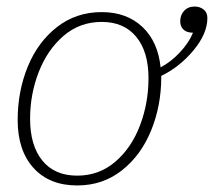

<svg xmlns="http://www.w3.org/2000/svg" viewBox="-20 -557 654 587"><path d="M473 -325V-321Q473 -234 442 -158Q411 -82 352.5 -36Q294 10 216 10Q131 10 82.5 -43.5Q34 -97 34 -190Q34 -278 65 -353.5Q96 -429 154.5 -474.5Q213 -520 291 -520Q367 -520 415 -475Q463 -430 471 -351Q503 -368 530.5 -397.5Q558 -427 570 -457Q551 -457 541 -466.5Q531 -476 531 -492Q531 -511 543 -524Q555 -537 575 -537Q591 -537 602.5 -528Q614 -519 614 -502Q614 -454 571.5 -403Q529 -352 473 -325ZM434 -318Q434 -399 396.5 -444.5Q359 -490 291 -490Q224 -490 174.5 -447.5Q125 -405 98.5 -337Q72 -269 72 -194Q72 -112 109.5 -66Q147 -20 216 -20Q283 -20 332.5 -62.5Q382 -105 408 -173.5Q434 -242 434 -318Z"/></svg>

Font: Thasadith
Style: Italic
Weight: 400
Italic angle: -9°
Designer: Cadson Demak Co.,Ltd.
Foundry: Cadson Demak Co.,Ltd.
Version: Version 1.000; ttfautohint (v1.6)